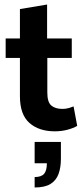

<svg xmlns="http://www.w3.org/2000/svg" viewBox="-20 -570 369 848"><path d="M222 10Q152 10 110 -27Q68 -64 68 -145V-314H5V-400H68V-530L188 -550V-400H297V-314H189V-161Q189 -119 206.5 -104Q224 -89 256 -89Q270 -89 282.5 -92.5Q295 -96 305 -100L321 -14Q304 -4 278 3Q252 10 222 10ZM133 258V212Q162 212 174.5 198Q187 184 187 151H133V57H249V131Q249 170 238.5 198.5Q228 227 203 242.5Q178 258 133 258Z"/></svg>

Font: Rokkitt SemiBold
Style: Bold
Weight: 700
Version: Version 3.103